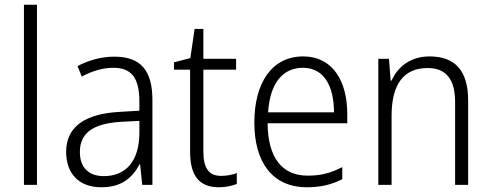

<svg xmlns="http://www.w3.org/2000/svg" viewBox="-20 -780 2072 810"><path d="M136 0V-760H81V0Z M462 -541C406 -541 352 -525 307 -501L325 -457C370 -481 414 -494 458 -494C532 -494 568 -455 568 -352V-313L484 -308C338 -300 259 -245 259 -139C259 -49 312 10 407 10C494 10 538 -30 569 -87H571L580 0H623V-358C623 -485 572 -541 462 -541ZM490 -266 568 -270V-217C567 -105 515 -37 418 -37C355 -37 317 -72 317 -139C317 -219 373 -259 490 -266Z M913 -38C859 -38 838 -73 838 -141V-486H976V-532H838V-658H801L783 -535L714 -517V-486H782V-139C782 -36 823 10 903 10C933 10 959 4 979 -4V-50C962 -43 938 -38 913 -38Z M1259 -542C1126 -542 1053 -429 1053 -263C1053 -97 1128 10 1275 10C1334 10 1378 -1 1424 -24V-75C1373 -49 1333 -39 1278 -39C1169 -39 1110 -116 1109 -260H1445V-300C1445 -437 1384 -542 1259 -542ZM1258 -494C1348 -494 1389 -415 1389 -306H1111C1119 -430 1173 -494 1258 -494Z M1792 -542C1711 -542 1657 -497 1632 -440H1628L1621 -532H1576V0H1632V-292C1632 -427 1685 -493 1784 -493C1860 -493 1900 -448 1900 -349V0H1955V-356C1955 -484 1898 -542 1792 -542Z"/></svg>

Font: Noto Sans Devanagari SemiCondensed Light
Style: Regular
Weight: 300
Width: 4
Designer: Jelle Bosma - Monotype Design Team
Foundry: Monotype Imaging Inc.
Version: Version 2.004